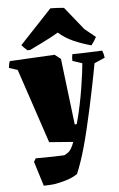

<svg xmlns="http://www.w3.org/2000/svg" viewBox="-81 -774 640 1029"><g transform="rotate(-5 239.0 -260.0)"><path d="M112 212 71 80 82 62Q93 62 120.5 62Q148 62 180 61Q212 60 236 59Q240 58 257 46.5Q274 35 290 -8L161 -18L27 -418L-19 -433Q-18 -442 -16.5 -451Q-15 -460 -11 -469L231 -482L263 -457L306 -100L317 -102Q330 -149 340.5 -199Q351 -249 358 -294Q365 -339 369.5 -373.5Q374 -408 375 -424L323 -441Q322 -459 326 -477Q354 -477 399 -478.5Q444 -480 487 -482Q491 -472 493.5 -462.5Q496 -453 497 -443L440 -418Q436 -394 430 -364.5Q424 -335 415.5 -291Q407 -247 392 -179Q365 -55 342.5 25.5Q320 106 295 165Q267 184 232.5 194Q198 204 173 208Q157 210 141.5 211Q126 212 112 212ZM102 -519H88Q70 -534 58 -549Q101 -595 144 -640.5Q187 -686 230 -732Q248 -732 266.5 -731Q285 -730 303 -728L402 -605L460 -558Q450 -538 432 -515Q381 -529 337 -548.5Q293 -568 258 -599L254 -597Q238 -587 211.5 -573Q185 -559 156 -545Q127 -531 102 -519Z"/></g></svg>

Font: Labrada Black
Style: Regular
Weight: 900
Designer: Mercedes Jáuregui
Foundry: Omnibus-Type Team
Version: Version 1.000; ttfautohint (v1.8.4.7-5d5b)